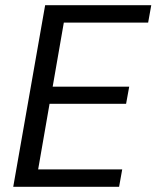

<svg xmlns="http://www.w3.org/2000/svg" viewBox="-20 -720 603 740"><path d="M31 0 154 -700H563L551 -633H226L183 -386H478L466 -320H171L127 -67H451L439 0Z"/></svg>

Font: DM Sans 18pt
Style: Italic
Weight: 400
Italic angle: -10°
Designer: Colophon Foundry, Jonny Pinhorn
Foundry: Colophon Foundry
Version: Version 4.004;gftools[0.9.30]